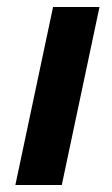

<svg xmlns="http://www.w3.org/2000/svg" viewBox="-20 -530 320 550"><path d="M24 0 132 -510H265L157 0Z"/></svg>

Font: Saira SemiBold
Style: Italic
Weight: 600
Italic angle: -12°
Designer: Hector Gatti with collaboration of the Omnibus-Type team
Foundry: Omnibus-Type
Version: Version 1.100; ttfautohint (v1.8.3)